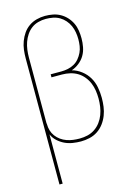

<svg xmlns="http://www.w3.org/2000/svg" viewBox="-140 -816 780 1104"><g transform="rotate(-15 250.0 -264.0)"><path d="M72 215V-535Q72 -560 75 -585.5Q78 -611 87 -635Q96 -659 110.5 -680Q125 -701 146 -715.5Q167 -730 192 -736.5Q217 -743 242 -743Q266 -743 289 -738.5Q312 -734 332.5 -722.5Q353 -711 369 -693.5Q385 -676 395 -655Q405 -634 408.5 -610.5Q412 -587 412 -564Q412 -538 407 -512Q402 -486 389 -464Q376 -442 355 -425.5Q334 -409 310 -401Q340 -393 366 -373Q392 -353 408 -326Q424 -299 430 -267Q436 -235 436 -203Q436 -177 432.5 -151Q429 -125 419.5 -100.5Q410 -76 394 -54.5Q378 -33 356 -18.5Q334 -4 308 2Q282 8 256 8Q232 8 207 4Q182 0 160 -10.5Q138 -21 119.5 -38Q101 -55 91 -78V215ZM253 -10Q277 -10 300.5 -15.5Q324 -21 344 -34.5Q364 -48 378.5 -67.5Q393 -87 401.5 -109.5Q410 -132 413.5 -156Q417 -180 417 -204Q417 -228 413.5 -251.5Q410 -275 401 -297Q392 -319 376.5 -338Q361 -357 341 -369Q321 -381 297.5 -386.5Q274 -392 250 -392H187V-410H250Q270 -410 289.5 -414Q309 -418 326.5 -427.5Q344 -437 357 -452.5Q370 -468 378.5 -486Q387 -504 390 -524Q393 -544 393 -564Q393 -584 389.5 -605Q386 -626 377.5 -645Q369 -664 355 -680Q341 -696 323 -706.5Q305 -717 284 -721Q263 -725 242 -725Q219 -725 196.5 -719Q174 -713 156 -699.5Q138 -686 125 -666.5Q112 -647 104.5 -625.5Q97 -604 94 -581Q91 -558 91 -535V-146L92 -139Q92 -119 97.5 -100.5Q103 -82 114.5 -66.5Q126 -51 142 -39.5Q158 -28 176.5 -21.5Q195 -15 214 -12.5Q233 -10 253 -10Z"/></g></svg>

Font: Iosevka Term Curly Thin
Style: Regular
Weight: 100
Designer: Belleve Invis
Foundry: Belleve Invis
Version: Version 32.3.0